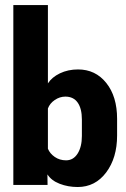

<svg xmlns="http://www.w3.org/2000/svg" viewBox="-20 -731 498 759"><path d="M32.7 0H168L167.5 -41H168Q183.1 -17.1 216.1 -4.4Q249 8.3 287.1 8.3Q356.4 8.3 399.7 -49.3Q442.9 -106.9 442.9 -195.3V-261.2Q442.9 -349.6 400.1 -403.1Q357.4 -456.5 288.6 -456.5Q249 -456.5 217 -441.2Q185.1 -425.8 169.4 -401.4V-710.9H32.7ZM169.4 -302.2Q176.8 -322.3 196.5 -335.7Q216.3 -349.1 238.3 -349.1Q270.5 -349.1 287.1 -325.4Q303.7 -301.8 303.7 -258.3V-193.4Q303.7 -150.9 286.9 -124Q270 -97.2 241.2 -97.2Q215.8 -97.2 196.5 -110.6Q177.2 -124 169.4 -143.1Z"/></svg>

Font: Roboto Flex Super Cond Bold
Style: Regular
Weight: 700
Width: 3
Designer: Berlow after Robertson
Foundry: Google
Version: Version 3.000